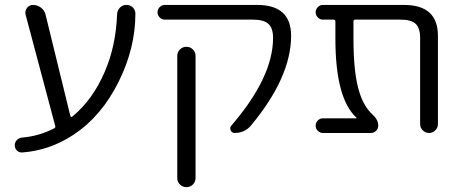

<svg xmlns="http://www.w3.org/2000/svg" viewBox="-20 -562 1866 779"><path d="M265.6 -90.8Q266.6 -88.9 269 -87.9Q271.5 -86.9 273.4 -88.9Q356.4 -157.2 405.3 -271.5Q450.2 -375 455.1 -504.9Q456.1 -520.5 466.8 -531.2Q477.5 -542 493.2 -542Q508.8 -542 519.5 -531.2Q529.3 -520.5 529.3 -506.8Q529.3 -366.2 460.9 -229.5Q391.6 -90.8 280.3 -16.6Q181.6 48.8 70.3 56.6Q69.3 56.6 68.4 56.6Q56.6 56.6 48.8 48.8Q40 40 40 27.3Q40 14.6 48.8 5.9Q57.6 -2.9 70.3 -3.9Q138.7 -9.8 199.2 -41Q206.1 -43.9 204.1 -50.8L84 -502Q80.1 -517.6 89.4 -529.8Q98.6 -542 114.3 -542Q131.8 -542 146.5 -530.8Q161.1 -519.5 165 -502Z M699.2 160.2V-335Q699.2 -350.6 710 -361.3Q720.7 -372.1 736.3 -372.1Q752 -372.1 762.7 -361.3Q773.4 -350.6 773.4 -335V160.2Q773.4 175.8 762.7 186.5Q752 197.3 736.3 197.3Q720.7 197.3 710 186.5Q699.2 175.8 699.2 160.2ZM1023.4 -542Q1161.1 -542 1161.1 -417Q1161.1 -249 999 -53.7Q973.6 -22.5 931.6 -22.5Q920.9 -22.5 916 -33.2Q911.1 -43.9 918.9 -52.7Q1087.9 -249 1087.9 -408.2Q1087.9 -448.2 1068.8 -465.3Q1049.8 -482.4 1005.9 -482.4H648.4Q636.7 -482.4 627.9 -491.2Q619.1 -500 619.1 -512.2Q619.1 -524.4 627.9 -533.2Q636.7 -542 648.4 -542Z M1756.8 -58.6Q1756.8 -43.9 1746.1 -33.2Q1735.4 -22.5 1720.7 -22.5Q1706.1 -22.5 1695.3 -33.2Q1684.6 -43.9 1684.6 -58.6V-407.2Q1684.6 -448.2 1666.5 -465.3Q1648.4 -482.4 1604.5 -482.4H1420.9Q1414.1 -482.4 1414.1 -474.6V-405.3Q1414.1 -258.8 1439.5 -183.6Q1458 -127.9 1490.2 -98.6Q1514.6 -77.1 1514.6 -52.7Q1514.6 -40 1505.9 -31.2Q1497.1 -22.5 1485.4 -22.5H1290Q1278.3 -22.5 1269.5 -31.2Q1260.7 -40 1260.7 -52.2Q1260.7 -64.5 1269.5 -73.2Q1278.3 -82 1290 -82H1425.8Q1426.8 -82 1426.8 -83Q1426.8 -84 1425.8 -85Q1340.8 -163.1 1340.8 -405.3V-474.6Q1340.8 -482.4 1333 -482.4H1290Q1278.3 -482.4 1269.5 -491.2Q1260.7 -500 1260.7 -512.2Q1260.7 -524.4 1269.5 -533.2Q1278.3 -542 1290 -542H1619.1Q1756.8 -542 1756.8 -417Z"/></svg>

Font: Gen Jyuu Gothic P Normal
Style: Regular
Weight: 300
Designer: [Source Han Sans]
Ryoko NISHIZUKA  (kana & ideographs); Paul D. Hunt (Latin, Greek & Cyrillic); Wenlong ZHANG  (bopomofo
Version: Version 1.002.20150607